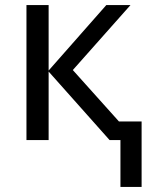

<svg xmlns="http://www.w3.org/2000/svg" viewBox="-20 -556 597 762"><path d="M458 186V0H415L173 -272V0H85V-536H173V-276L402 -536H498L269 -278L452 -74H542V186Z"/></svg>

Font: Go Noto Current
Style: Regular
Weight: 400
Designer: Monotype Design Team
Foundry: Monotype Imaging Inc.
Version: Version 2.007; ttfautohint (v1.8) -l 8 -r 50 -G 200 -x 14 -D